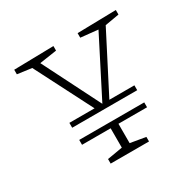

<svg xmlns="http://www.w3.org/2000/svg" viewBox="-152 -859 1037 1023"><g transform="rotate(-30 366.5 -347.5)"><path d="M166 -268V-298H321L141 -650L53 -662V-690L297 -695V-667L191 -651L369 -298L549 -651L443 -662V-690L681 -695V-667L594 -652L412 -298H566V-268ZM248 0V-28L342 -44V-163H166V-193H566V-163H390V-44L484 -28V0Z"/></g></svg>

Font: Bitter Light
Style: Regular
Weight: 300
Designer: Sol Matas, and Bitter project Authors
Foundry: Sol Matas
Version: Version 2.001